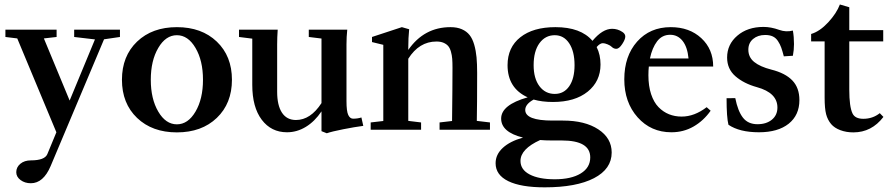

<svg xmlns="http://www.w3.org/2000/svg" viewBox="-20 -573 3952 848"><path d="M116.2 236.3Q89.8 236.3 70.8 222.2Q51.8 208 51.8 187.5Q51.8 165.5 69.8 150.4Q87.9 135.3 116.7 135.3Q177.2 135.3 189 107.9L229 11.2L56.2 -403.3L3.9 -409.7V-441.9H230V-409.7L173.8 -403.3L287.6 -128.9L399.4 -398.9L307.6 -409.7V-441.9H509.8V-409.7L439.5 -399.4L203.6 160.6Q171.4 236.3 116.2 236.3Z M761.2 11.7Q652.3 11.7 585.4 -52.2Q518.6 -116.2 518.6 -220.7Q518.6 -325.2 585.4 -389.2Q652.3 -453.1 761.2 -453.1Q870.6 -453.1 937.5 -389.2Q1004.4 -325.2 1004.4 -220.7Q1004.4 -116.2 937.5 -52.2Q870.6 11.7 761.2 11.7ZM679 -80.1Q711.9 -23.9 761.2 -23.9Q810.5 -23.9 843.5 -80.1Q876.5 -136.2 876.5 -220.7Q876.5 -305.2 843.5 -361.3Q810.5 -417.5 761.2 -417.5Q711.9 -417.5 679 -361.3Q646 -305.2 646 -220.7Q646 -136.2 679 -80.1Z M1247.6 11.2Q1177.7 11.2 1136 -44.2Q1094.2 -99.6 1094.2 -198.2V-402.3L1035.6 -409.7V-441.9H1206.5Q1204.1 -407.7 1204.1 -377V-167.5Q1204.1 -107.9 1225.3 -75.4Q1246.6 -43 1287.1 -43Q1351.6 -43 1399.9 -117.7V-402.8L1343.8 -409.7V-441.9H1513.7Q1510.3 -410.2 1510.3 -377V-126.5Q1510.3 -81.5 1518.1 -65.2Q1525.9 -48.8 1539.6 -48.8Q1559.6 -48.8 1576.2 -54.2L1584.5 -17.1Q1546.9 -12.2 1496.1 -2.2Q1445.3 7.8 1423.3 15.6L1399.9 6.3V-81.1Q1370.1 -36.6 1330.8 -12.7Q1291.5 11.2 1247.6 11.2Z M1617.2 0V-32.2L1672.9 -38.6V-375L1623 -387.2V-409.7L1754.9 -453.1L1787.1 -443.8Q1783.2 -404.8 1783.2 -361.3V-352.5Q1853 -453.1 1969.7 -453.1Q1999 -453.1 2020 -443.8Q2041 -434.6 2054 -418.2Q2066.9 -401.9 2074.5 -375.5Q2082 -349.1 2084.7 -320.1Q2087.4 -291 2087.4 -251Q2087.4 -107.9 2085.9 -39.1L2144 -32.2V0H1921.4V-32.2L1976.6 -38.6Q1978.5 -191.9 1978.5 -273.9Q1978.5 -297.4 1977.3 -313.2Q1976.1 -329.1 1971.7 -344.7Q1967.3 -360.4 1959.7 -369.4Q1952.1 -378.4 1939.2 -384Q1926.3 -389.6 1907.7 -389.6Q1831.1 -389.6 1783.2 -313.5V-39.1L1839.8 -32.2V0Z M2422.4 -122.6Q2373.5 -122.6 2336.9 -133.3Q2299.8 -112.8 2299.8 -87.4Q2299.8 -40.5 2420.4 -40.5H2466.3Q2563.5 -40.5 2622.6 -1.7Q2681.6 37.1 2681.6 100.6Q2681.6 173.3 2603.5 213.9Q2525.4 254.4 2385.7 254.4Q2280.8 254.4 2224.9 227.1Q2168.9 199.7 2168.9 147.9Q2168.9 109.4 2200.7 80.1Q2232.4 50.8 2290 34.7Q2193.4 10.7 2193.4 -49.3Q2193.4 -109.9 2310.5 -143.1Q2221.7 -183.6 2221.7 -285.2Q2221.7 -363.8 2278.1 -408.4Q2334.5 -453.1 2433.1 -453.1Q2545.4 -453.1 2596.7 -392.6Q2641.1 -445.8 2683.6 -445.8Q2708 -445.8 2728.5 -432.1Q2741.7 -423.8 2741.7 -411.6Q2741.7 -398.9 2728 -378.2Q2714.4 -357.4 2702.1 -357.4Q2690.4 -357.4 2681.6 -366.2Q2675.8 -372.1 2663.3 -377.2Q2650.9 -382.3 2642.6 -382.3Q2629.9 -382.3 2615.2 -365.2Q2632.3 -331.1 2632.3 -288.1Q2632.3 -213.9 2575.7 -168.2Q2519 -122.6 2422.4 -122.6ZM2430.2 -158.2Q2470.7 -158.2 2494.1 -192.1Q2517.6 -226.1 2517.6 -285.2Q2517.6 -346.2 2493.9 -381.8Q2470.2 -417.5 2430.2 -417.5Q2388.2 -417.5 2362.5 -382.1Q2336.9 -346.7 2336.9 -285.2Q2336.9 -226.6 2362.5 -192.4Q2388.2 -158.2 2430.2 -158.2ZM2278.8 137.7Q2278.8 176.3 2319.3 197.5Q2359.9 218.8 2430.2 218.8Q2502.9 218.8 2544.9 193.1Q2586.9 167.5 2586.9 122.1Q2586.9 47.4 2460.9 47.4H2416.5Q2386.7 47.4 2365.7 45.4Q2278.8 85 2278.8 137.7Z M2945.3 11.2Q2855 11.2 2796.1 -54.9Q2737.3 -121.1 2737.3 -222.7Q2737.3 -325.2 2793.9 -389.2Q2850.6 -453.1 2942.4 -453.1Q3024.9 -453.1 3077.4 -404.5Q3129.9 -356 3129.9 -279.3H2845.7Q2843.8 -262.2 2843.8 -240.7Q2843.8 -193.4 2855.7 -157.2Q2867.7 -121.1 2888.4 -99.9Q2909.2 -78.6 2934.8 -68.4Q2960.4 -58.1 2990.7 -58.1Q3046.9 -58.1 3101.1 -99.6L3118.7 -84Q3087.4 -39.6 3043.2 -14.2Q2999 11.2 2945.3 11.2ZM2939.9 -419.4Q2904.3 -419.4 2882.3 -390.6Q2860.4 -361.8 2850.6 -314.9H3021Q3016.1 -365.7 2994.6 -392.6Q2973.1 -419.4 2939.9 -419.4Z M3332 11.2Q3246.1 11.2 3197.3 -22Q3189 -54.7 3189 -139.2L3227.5 -139.6Q3238.8 -82.5 3261.2 -53.5Q3283.7 -24.4 3325.7 -24.4Q3364.7 -24.4 3389.2 -44.4Q3413.6 -64.5 3413.6 -98.1Q3413.6 -163.1 3323.2 -188Q3265.1 -204.1 3228.3 -236.1Q3191.4 -268.1 3191.4 -318.8Q3191.4 -377 3236.6 -415.5Q3281.7 -454.1 3352.1 -454.1Q3385.3 -454.1 3421.9 -440.9Q3451.7 -430.2 3481.9 -438Q3486.8 -410.2 3486.8 -378.4Q3486.8 -352.1 3481.9 -326.7L3441.9 -324.2Q3435.5 -348.6 3430.4 -363Q3425.3 -377.4 3416 -391.6Q3406.7 -405.8 3393.1 -412.1Q3379.4 -418.5 3359.4 -418.5Q3327.1 -418.5 3306.2 -400.9Q3285.2 -383.3 3285.2 -353.5Q3285.2 -320.3 3311 -299.3Q3336.9 -278.3 3386.7 -265.6Q3448.7 -250 3479.7 -217.5Q3510.7 -185.1 3510.7 -130.9Q3510.7 -64.5 3463.4 -26.6Q3416 11.2 3332 11.2Z M3749 11.7Q3717.8 11.7 3691.7 2Q3665.5 -7.8 3650.9 -24.9Q3635.3 -43.5 3628.7 -68.6Q3622.1 -93.8 3622.1 -142.1V-390.1H3562.5V-422.9Q3600.6 -434.1 3637.7 -474.1Q3674.8 -514.2 3689.5 -553.2L3731 -541V-439.9H3880.9V-390.1H3731V-176.8Q3731 -102.1 3745.1 -72.3Q3756.3 -48.3 3793 -48.3Q3834.5 -48.3 3865.7 -73.2L3881.8 -56.6Q3829.6 11.7 3749 11.7Z"/></svg>

Font: Elstob 10pt SemiBold
Style: Regular
Weight: 600
Designer: Peter S. Baker
Version: Version 1.015